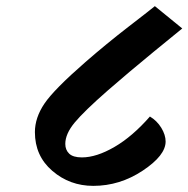

<svg xmlns="http://www.w3.org/2000/svg" viewBox="-20 -625 614 626"><path d="M520 -163.6Q520 -118.2 445.3 -68.6Q370.6 -19 284.2 -19Q207.5 -19 150.6 -67.9Q93.8 -116.7 93.8 -194.3Q93.8 -241.2 125 -287.4Q156.2 -333.5 258.8 -422.9Q327.1 -482.4 399.9 -538.6Q472.7 -594.7 484.9 -605L574.2 -532.2Q565.4 -525.4 481.2 -456.3Q397 -387.2 331.5 -330.1Q253.9 -262.2 223.4 -225.3Q192.9 -188.5 192.9 -155.8Q192.9 -136.2 205.6 -124Q218.3 -111.8 247.1 -111.8Q294.4 -111.8 353 -145.8Q411.6 -179.7 468.8 -245.1Q491.7 -231.4 505.9 -208.3Q520 -185.1 520 -163.6Z"/></svg>

Font: Sitara
Style: Bold Italic
Weight: 700
Italic angle: -11°
Designer: Neelakash Kshetrimayum
Foundry: Neelakash Kshetrimayum
Version: Version 1.000;PS Version 1.000;PS 1.0;hotconv 1.;hotconv 1.0